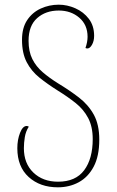

<svg xmlns="http://www.w3.org/2000/svg" viewBox="-20 -790 498 820"><path d="M227 10Q151 10 102.5 -34Q54 -78 54 -157Q54 -193 65.5 -222.5Q77 -252 94 -252Q98 -252 103 -249Q90 -229 86 -204.5Q82 -180 82 -157Q82 -92 122.5 -53Q163 -14 228 -14Q303 -14 339.5 -63Q376 -112 376 -196Q376 -249 356.5 -286Q337 -323 303 -350Q269 -377 227 -403Q184 -430 149 -458Q114 -486 94 -524.5Q74 -563 74 -620Q74 -671 96 -704Q118 -737 154 -753.5Q190 -770 231 -770Q267 -770 302 -754.5Q337 -739 359.5 -709.5Q382 -680 382 -637Q382 -615 373 -599Q364 -583 353 -583Q349 -583 345 -585Q354 -611 354 -633Q354 -684 318.5 -714.5Q283 -745 231 -745Q175 -745 138.5 -712.5Q102 -680 102 -616Q102 -570 118 -538Q134 -506 162.5 -481.5Q191 -457 228 -434Q276 -405 316.5 -374Q357 -343 380.5 -300.5Q404 -258 404 -194Q404 -123 380 -78Q356 -33 316 -11.5Q276 10 227 10Z"/></svg>

Font: Noto Serif Georgian SemiCondensed Thin
Style: Regular
Weight: 100
Width: 4
Designer: Monotype Design Team, Akaki Razmadze
Foundry: Google LLC
Version: Version 2.003; ttfautohint (v1.8.4.7-5d5b)